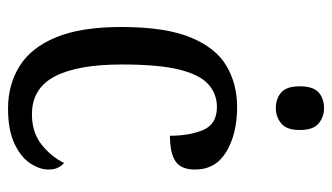

<svg xmlns="http://www.w3.org/2000/svg" viewBox="-190 -606 807 466"><g transform="rotate(90 213.0 -373.5)"><path d="M244 10Q186 10 141 -18Q96 -46 71 -106.5Q46 -167 46 -265Q46 -372 71.5 -433.5Q97 -495 141 -520.5Q185 -546 240 -546Q305 -546 348.5 -520Q392 -494 392 -444Q392 -410 372 -396.5Q352 -383 310 -383Q310 -430 296 -463.5Q282 -497 240 -497Q209 -497 185.5 -476.5Q162 -456 149.5 -406Q137 -356 137 -266Q137 -159 166 -103.5Q195 -48 258 -48Q302 -48 331.5 -71.5Q361 -95 376 -126Q383 -120 387.5 -111Q392 -102 392 -88Q392 -67 377 -44Q362 -21 329 -5.5Q296 10 244 10ZM243 -640Q220 -640 205 -653Q190 -666 190 -698Q190 -731 205 -744Q220 -757 243 -757Q264 -757 280 -744Q296 -731 296 -698Q296 -666 280 -653Q264 -640 243 -640Z"/></g></svg>

Font: Noto Serif Tamil Condensed
Style: Regular
Weight: 400
Width: 3
Designer: Indian Type Foundry, Tom Grace, and the Monotype Design Team
Foundry: Monotype Imaging Inc.
Version: Version 2.004; ttfautohint (v1.8.4.7-5d5b)